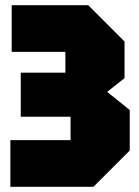

<svg xmlns="http://www.w3.org/2000/svg" viewBox="-20 -720 535 740"><path d="M340 0H20V-180H252V-270H60V-440H232V-520H25V-700H320L460 -560V-419L393 -366L480 -296V-140Z"/></svg>

Font: Tektur Condensed Black
Style: Regular
Weight: 900
Width: 3
Designer: Adam Jagosz
Foundry: Adam Jagosz
Version: Version 1.005;gftools[0.9.30]